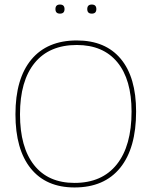

<svg xmlns="http://www.w3.org/2000/svg" viewBox="-20 -820 667 845"><path d="M224 -780Q224 -800 244 -800Q264 -800 264 -780Q264 -760 244 -760Q224 -760 224 -780ZM364 -780Q364 -800 384 -800Q404 -800 404 -780Q404 -760 384 -760Q364 -760 364 -780ZM318 -642Q444 -642 511.5 -561Q579 -480 579 -329Q579 -168 509 -81.5Q439 5 308 5Q183 5 115.5 -78.5Q48 -162 48 -317Q48 -474 118 -558Q188 -642 318 -642ZM318 -622Q197 -622 132.5 -543Q68 -464 68 -317Q68 -172 130 -93.5Q192 -15 308 -15Q429 -15 494 -96.5Q559 -178 559 -329Q559 -470 496.5 -546Q434 -622 318 -622Z"/></svg>

Font: Alegreya Sans Thin
Style: Regular
Weight: 100
Designer: Juan Pablo del Peral
Foundry: Huerta Tipografica
Version: Version 2.007